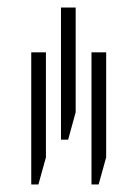

<svg xmlns="http://www.w3.org/2000/svg" viewBox="-20 -725 360 510"><path d="M142 -354H161L181 -427V-705H142ZM63 -235H82L102 -307V-586H63ZM223 -235H242L262 -307V-586H223Z"/></svg>

Font: Noto Sans Hebrew ExtraCondensed ExtraLight
Style: Regular
Weight: 200
Width: 2
Designer: Monotype Design Team
Foundry: Monotype Imaging Inc.
Version: Version 2.004